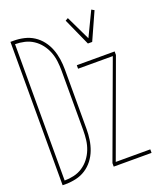

<svg xmlns="http://www.w3.org/2000/svg" viewBox="-138 -837 777 925"><g transform="rotate(-20 250.0 -374.0)"><path d="M22 0V-735H39Q65 -735 91.5 -729Q118 -723 140.5 -708.5Q163 -694 179.5 -672.5Q196 -651 205.5 -626Q215 -601 219 -574Q223 -547 223 -521V-215Q223 -188 219 -161Q215 -134 205.5 -109Q196 -84 179.5 -62.5Q163 -41 140.5 -26.5Q118 -12 91.5 -6Q65 0 39 0ZM39 -18Q63 -18 87 -23.5Q111 -29 131.5 -42.5Q152 -56 167 -75.5Q182 -95 191 -118Q200 -141 203 -165.5Q206 -190 206 -215V-521Q206 -545 203 -569.5Q200 -594 191 -617Q182 -640 167 -659.5Q152 -679 131.5 -692.5Q111 -706 87 -711.5Q63 -717 39 -717ZM370 -600 307 -740 321 -748 381 -623 441 -748 455 -740 392 -600ZM284 0V-18L462 -502H284V-520H478V-502L301 -18H478V0Z"/></g></svg>

Font: Iosevka Thin
Style: Regular
Weight: 100
Monospace: yes
Designer: Belleve Invis
Foundry: Belleve Invis
Version: Version 32.5.0; ttfautohint (v1.8.4)